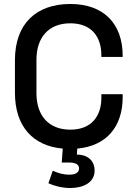

<svg xmlns="http://www.w3.org/2000/svg" viewBox="-20 -734 683 964"><path d="M333 210C397 210 455 183 455 123C455 70 417 42 366 42L368 12C514 -1 596 -97 596 -247V-261H489V-244C489 -150 439 -83 333 -83C226 -83 163 -152 163 -266V-434C163 -548 226 -617 333 -617C439 -617 489 -550 489 -456V-448H596V-453C596 -615 501 -714 333 -714C162 -714 55 -615 55 -432V-268C55 -99 146 -1 295 12L290 82H327C360 82 377 92 377 112C377 133 357 143 329 143C295 143 269 134 245 123L223 186C251 199 291 210 333 210Z"/></svg>

Font: Meta Space Medium
Style: Regular
Weight: 500
Designer: Meta Pool / Florian Karsten
Foundry: Meta Pool / Florian Karsten
Version: Version 2.000;Glyphs 3.1.1 (3137)